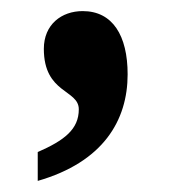

<svg xmlns="http://www.w3.org/2000/svg" viewBox="-20 -172 318 346"><path d="M48 154C166 120 210 45 210 -38C210 -108 183 -152 129 -152C91 -152 59 -128 59 -84C59 -3 122 -11 122 25C122 61 96 81 48 102Z"/></svg>

Font: Noto Serif Devanagari Condensed ExtraBold
Style: Regular
Weight: 800
Width: 3
Designer: Universal Thirst, Indian Type Foundry and the Monotype Design Team
Foundry: Monotype Imaging Inc.
Version: Version 2.004